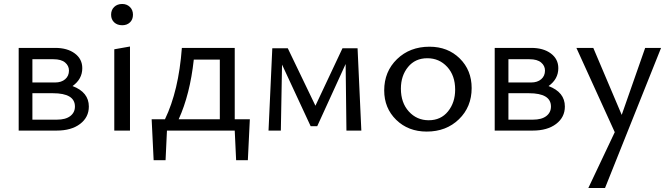

<svg xmlns="http://www.w3.org/2000/svg" viewBox="-20 -657 3367 966"><path d="M345 -224Q427 -193 427 -121Q427 -67 383 -33.5Q339 0 265 0H74V-416H258Q319 -416 356.5 -388Q394 -360 394 -314Q394 -259 345 -224ZM249 -359H143V-242H257Q289 -242 308 -258.5Q327 -275 327 -302Q327 -326 307.5 -342.5Q288 -359 249 -359ZM267 -55Q310 -55 333.5 -73Q357 -91 357 -121Q357 -188 246 -188H143V-55Z M595 -530Q570 -530 554.5 -544.5Q539 -559 539 -583Q539 -607 554.5 -622Q570 -637 595 -637Q618 -637 633.5 -622Q649 -607 649 -583Q649 -559 634 -544.5Q619 -530 595 -530ZM555 0V-409L634 -423V0Z M1161 -57H1237L1227 149H1168L1161 0H820L813 149H753L743 -57H810Q879 -200 895 -416H1161ZM879 -57H1086V-357H955Q936 -182 879 -57Z M1798 0H1723L1719 -335L1576 -22H1543L1399 -332L1393 0H1331L1350 -414H1428L1567 -125L1703 -414H1779Z M2127 5Q2034 5 1973.5 -54Q1913 -113 1913 -202Q1913 -297 1977.5 -359.5Q2042 -422 2141 -422Q2233 -422 2293 -363Q2353 -304 2353 -214Q2353 -119 2289 -57Q2225 5 2127 5ZM2137 -52Q2198 -52 2234 -96.5Q2270 -141 2270 -206Q2270 -277 2230 -320.5Q2190 -364 2130 -364Q2069 -364 2033 -320Q1997 -276 1997 -211Q1997 -140 2037 -96Q2077 -52 2137 -52Z M2740 -224Q2822 -193 2822 -121Q2822 -67 2778 -33.5Q2734 0 2660 0H2469V-416H2653Q2714 -416 2751.5 -388Q2789 -360 2789 -314Q2789 -259 2740 -224ZM2644 -359H2538V-242H2652Q2684 -242 2703 -258.5Q2722 -275 2722 -302Q2722 -326 2702.5 -342.5Q2683 -359 2644 -359ZM2662 -55Q2705 -55 2728.5 -73Q2752 -91 2752 -121Q2752 -188 2641 -188H2538V-55Z M3226 -416H3306L3024 289H2940L3073 8L2880 -416H2965L3108 -79Z"/></svg>

Font: EauTest Medium
Style: Regular
Weight: 500
Designer: Christian Thalmann (Catharsis Fonts)
Version: Version 0.001;PS 000.001;hotconv 1.0.88;makeotf.lib2.5.64775